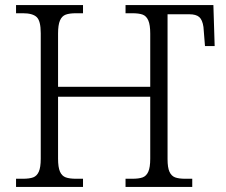

<svg xmlns="http://www.w3.org/2000/svg" viewBox="-20 -734 889 754"><path d="M43 -32H69Q96 -32 110.5 -37.5Q125 -43 132.5 -60Q140 -77 140 -111V-604Q140 -652 124 -667Q108 -682 70 -682H43V-714H306V-682H279Q253 -682 238 -676.5Q223 -671 215.5 -653.5Q208 -636 208 -602V-393H570V-602Q570 -636 562.5 -653.5Q555 -671 540.5 -676.5Q526 -682 499 -682H473V-714H818L823 -553H785L779 -628Q775 -656 762.5 -667Q750 -678 723 -678H638V-109Q638 -76 645.5 -59.5Q653 -43 667.5 -37.5Q682 -32 708 -32H735V0H473V-32H499Q526 -32 540.5 -37.5Q555 -43 562.5 -60Q570 -77 570 -111V-354H208V-111Q208 -77 215.5 -60Q223 -43 238 -37.5Q253 -32 279 -32H306V0H43Z"/></svg>

Font: Noto Serif Light
Style: Regular
Weight: 300
Designer: Monotype Design Team
Foundry: Monotype Imaging Inc.
Version: Version 1.001